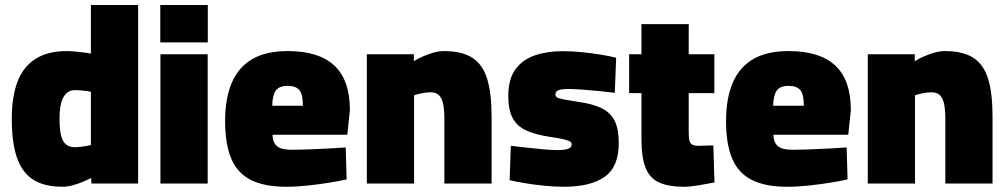

<svg xmlns="http://www.w3.org/2000/svg" viewBox="-20 -714 3920 747"><path d="M222.5 12.6Q176.9 12.6 143.4 1.2Q109.8 -10.1 87.3 -32.2Q64.8 -54.3 51.3 -86.6Q37.8 -118.9 31.8 -160.3Q25.8 -201.8 25.8 -252Q25.8 -337.9 48.2 -396.3Q70.6 -454.7 118.3 -485Q165.9 -515.3 240.6 -515.3Q257.8 -515.3 285.9 -512.2Q314 -509.1 333.6 -505.7V-694.5H517.4V0H335.7L334.6 -21.6Q321.3 -14.6 302 -6.5Q282.7 1.6 262.1 7.1Q241.5 12.6 222.5 12.6ZM273.1 -141.2Q280.7 -141.2 292.3 -142.6Q303.9 -144 315.4 -145.8Q327 -147.7 333.6 -149.6V-357.2Q326.1 -358.7 315.1 -360.1Q304.2 -361.5 293.1 -362.4Q282.1 -363.4 272.1 -363.4Q250.5 -363.4 237.2 -350Q223.9 -336.7 217.7 -312.1Q211.6 -287.5 211.6 -252Q211.6 -225.6 214.2 -205Q216.8 -184.4 223.6 -170Q230.3 -155.5 242.2 -148.4Q254.1 -141.2 273.1 -141.2Z M604.2 0V-502.8H788V0ZM603.6 -549.1V-694.5H788.5V-549.1Z M1094.1 12.6Q1008 12.6 955.5 -14.2Q903 -41 879.4 -97.6Q855.8 -154.1 855.8 -243Q855.8 -331.4 881.9 -392.3Q908 -453.1 961.7 -484.2Q1015.4 -515.3 1099.5 -515.3Q1220.6 -515.3 1280.9 -458.8Q1341.3 -402.3 1341.3 -286L1331.3 -189.7H1040.1Q1041.1 -159.1 1057.7 -145.3Q1074.3 -131.4 1112.3 -131.4Q1144.5 -131.4 1183.7 -132.9Q1222.9 -134.4 1260.7 -136.4Q1298.5 -138.4 1325 -140.4L1328.6 -16Q1302.4 -10 1262.5 -3.5Q1222.7 3 1178.4 7.8Q1134.1 12.6 1094.1 12.6ZM1039.1 -302.7H1158.4Q1158.4 -346 1145 -363Q1131.6 -379.9 1099.5 -379.9Q1065.9 -379.9 1053 -361.8Q1040.1 -343.7 1039.1 -302.7Z M1407.2 0V-502.8H1590V-475.9Q1604.4 -484.9 1624.3 -493.9Q1644.2 -502.9 1666.1 -509.1Q1687.9 -515.3 1706.7 -515.3Q1777.8 -515.3 1818.3 -488.8Q1858.8 -462.2 1875.7 -406.2Q1892.6 -350.2 1892.6 -261V0H1708.9V-251Q1708.9 -285.1 1704.4 -308.1Q1700 -331.1 1688.4 -343Q1676.8 -354.9 1655.4 -354.9Q1644 -354.9 1631.7 -353Q1619.5 -351.2 1608.8 -348.5Q1598.2 -345.9 1591 -343V0Z M2174.7 12.6Q2134.5 12.6 2093.9 8.3Q2053.4 4 2019.2 -1.8Q1985 -7.6 1962.8 -13.1L1967.4 -146.7Q1994.4 -143.7 2028.4 -139.7Q2062.5 -135.7 2095.4 -132.9Q2128.3 -130.1 2149 -130.1Q2170 -130.1 2181.9 -132.7Q2193.9 -135.3 2199 -140.2Q2204 -145.1 2204 -152.5Q2204 -159.1 2197.8 -163.3Q2191.6 -167.5 2173.2 -172Q2154.8 -176.5 2117.6 -181.8Q2062.5 -190.3 2026.9 -206.7Q1991.3 -223 1974.4 -255Q1957.6 -286.9 1957.6 -340.3Q1957.6 -406.6 1985.5 -444.5Q2013.4 -482.4 2061 -498.6Q2108.6 -514.9 2167.7 -514.9Q2205.8 -514.9 2245.2 -510.9Q2284.7 -506.9 2319.6 -501.1Q2354.6 -495.3 2377.2 -489.3L2371.9 -352.9Q2345.9 -356.3 2310.9 -359.8Q2275.9 -363.3 2243.4 -365.5Q2210.9 -367.8 2189.9 -367.8Q2170.9 -367.8 2160 -365.2Q2149.2 -362.6 2145.1 -358Q2140.9 -353.4 2140.9 -345.5Q2140.9 -339.4 2147.2 -335.2Q2153.5 -331 2172 -327.4Q2190.4 -323.9 2226.5 -318.2Q2286.1 -310.4 2321.5 -292.6Q2356.8 -274.8 2372.1 -242.6Q2387.4 -210.4 2387.4 -157.2Q2387.4 -64.8 2332.5 -26.1Q2277.6 12.6 2174.7 12.6Z M2641.1 12.6Q2581.1 12.6 2544.7 -3.8Q2508.2 -20.2 2492 -60.6Q2475.7 -101 2475.7 -172.5V-351.7H2427.8V-502.8H2475.7V-620.2H2659.5V-502.8H2759.3V-351.7H2659.5V-202.6Q2659.5 -182.4 2661.6 -170.3Q2663.6 -158.3 2671.5 -152.5Q2679.4 -146.7 2696.6 -146.7Q2702.1 -146.7 2713.9 -147.2Q2725.7 -147.7 2737.8 -147.9Q2749.8 -148.2 2755.4 -148.2L2759.7 -4.1Q2734.4 1 2699.4 6.8Q2664.5 12.6 2641.1 12.6Z M3043.1 12.6Q2957 12.6 2904.5 -14.2Q2852 -41 2828.4 -97.6Q2804.8 -154.1 2804.8 -243Q2804.8 -331.4 2830.9 -392.3Q2857 -453.1 2910.7 -484.2Q2964.4 -515.3 3048.5 -515.3Q3169.6 -515.3 3229.9 -458.8Q3290.3 -402.3 3290.3 -286L3280.3 -189.7H2989.1Q2990.1 -159.1 3006.7 -145.3Q3023.3 -131.4 3061.3 -131.4Q3093.5 -131.4 3132.7 -132.9Q3171.9 -134.4 3209.7 -136.4Q3247.5 -138.4 3274 -140.4L3277.6 -16Q3251.4 -10 3211.5 -3.5Q3171.7 3 3127.4 7.8Q3083.1 12.6 3043.1 12.6ZM2988.1 -302.7H3107.4Q3107.4 -346 3094 -363Q3080.6 -379.9 3048.5 -379.9Q3014.9 -379.9 3002 -361.8Q2989.1 -343.7 2988.1 -302.7Z M3356.2 0V-502.8H3539V-475.9Q3553.4 -484.9 3573.3 -493.9Q3593.2 -502.9 3615.1 -509.1Q3636.9 -515.3 3655.7 -515.3Q3726.8 -515.3 3767.3 -488.8Q3807.8 -462.2 3824.7 -406.2Q3841.6 -350.2 3841.6 -261V0H3657.9V-251Q3657.9 -285.1 3653.4 -308.1Q3649 -331.1 3637.4 -343Q3625.8 -354.9 3604.4 -354.9Q3593 -354.9 3580.7 -353Q3568.5 -351.2 3557.8 -348.5Q3547.2 -345.9 3540 -343V0Z"/></svg>

Font: TitilliumWeb ExtraLight
Style: Regular
Weight: 400
Designer: Mohamed Gaber, Accademia di Belle Arti di Urbino and others
Foundry: Kief Type Foundry, Accademia di Belle Arti di Urbino and others
Version: Version 3.000; ttfautohint (v1.8.2)